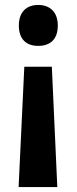

<svg xmlns="http://www.w3.org/2000/svg" viewBox="-20 -631 309 774"><path d="M213 -528C213 -583 181 -611 134 -611C86 -611 56 -582 56 -528C56 -473 86 -446 134 -446C183 -446 213 -473 213 -528ZM78 -362 55 123H211L189 -362Z"/></svg>

Font: Noto Sans Malayalam UI Condensed
Style: Bold
Weight: 700
Width: 3
Designer: Jelle Bosma - Monotype Design Team
Foundry: Monotype Imaging Inc.
Version: Version 2.104